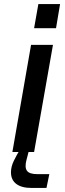

<svg xmlns="http://www.w3.org/2000/svg" viewBox="-20 -749 322 946"><path d="M41 0 133 -528H241L148 0ZM148 -610 169 -729H276L256 -610ZM135 177Q86 177 60 157Q34 137 34 100Q34 72 48.5 42.5Q63 13 80 -15L125 -17L110 41Q101 76 113 92.5Q125 109 164 109H223L209 177Z"/></svg>

Font: Hubot Sans Medium
Style: Italic
Weight: 500
Italic angle: -10°
Designer: Deni Anggara
Foundry: GitHub
Version: Version 1.001; ttfautohint (v1.8.4.7-5d5b);gftools[0.9.31]